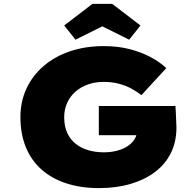

<svg xmlns="http://www.w3.org/2000/svg" viewBox="-20 -957 1010 987"><path d="M488 10Q396 10 321 -14.5Q246 -39 193.5 -85.5Q141 -132 113 -200Q85 -268 85 -355Q85 -435 116 -501.5Q147 -568 203.5 -617Q260 -666 339 -693Q418 -720 514 -720Q587 -720 648 -704Q709 -688 756 -662.5Q803 -637 835 -607L707 -468Q684 -486 655.5 -501.5Q627 -517 591.5 -526.5Q556 -536 511 -536Q468 -536 431 -522.5Q394 -509 367 -485Q340 -461 325 -427.5Q310 -394 310 -355Q310 -307 326 -273Q342 -239 370 -217Q398 -195 435 -184.5Q472 -174 514 -174Q551 -174 582.5 -182.5Q614 -191 636.5 -206Q659 -221 672 -242Q685 -263 685 -289V-314L714 -262H488V-412H882Q883 -399 884 -375Q885 -351 886 -329Q887 -307 887 -301Q887 -228 858.5 -170.5Q830 -113 777 -73Q724 -33 651 -11.5Q578 10 488 10ZM368 -753 310 -826 455 -937H557L702 -826L644 -753L491 -829H521Z"/></svg>

Font: Lexend Giga Black
Style: Regular
Weight: 900
Designer: Bonnie Shaver-Troup, Thomas Jockin
Foundry: Lexend
Version: Version 1.007